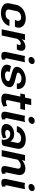

<svg xmlns="http://www.w3.org/2000/svg" viewBox="1658 -2406 765 4120"><g transform="rotate(90 2040.0 -345.5)"><path d="M372.5 -516.7C242.5 -516.7 110 -440 84.2 -316.7L52.5 -166.7C50 -153.3 48.3 -141.7 48.3 -130C48.3 -31.7 144.2 16.7 259.2 16.7C387.5 16.7 510.8 -51.7 535.8 -166.7H402.5C390 -109.2 343.3 -83.3 280 -83.3C224.2 -83.3 183.3 -100.8 183.3 -146.7C183.3 -152.5 184.2 -159.2 185.8 -166.7L217.5 -316.7C230.8 -380 283.3 -416.7 350.8 -416.7C410 -416.7 427.5 -384.2 427.5 -353.3C427.5 -346.7 426.7 -340 425 -333.3C420 -310 409.2 -293.3 401.7 -283.3H551.7C559.2 -296.7 566.7 -313.3 570.8 -333.3C572.5 -343.3 574.2 -353.3 574.2 -362.5C574.2 -440.8 508.3 -516.7 372.5 -516.7Z M979.2 -508.3C911.7 -508.3 855.8 -468.3 817.5 -427.5C824.2 -439.2 829.2 -452.5 832.5 -466.7L840 -500H715L608.3 0H741.7L812.5 -334.2C836.7 -372.5 871.7 -408.3 911.7 -408.3C937.5 -408.3 946.7 -395 946.7 -379.2C946.7 -376.7 946.7 -373.3 945.8 -370.8C943.3 -359.2 932.5 -335.8 919.2 -325H1040C1050 -340.8 1061.7 -367.5 1066.7 -391.7C1068.3 -401.7 1070 -411.7 1070 -421.7C1070 -467.5 1045.8 -508.3 979.2 -508.3Z M1233.3 -116.7 1315 -500C1315 -500 1284.2 -491.7 1245.8 -491.7C1207.5 -491.7 1181.7 -500 1181.7 -500L1096.7 -100C1093.3 -86.7 1092.5 -74.2 1092.5 -62.5C1092.5 -19.2 1115 8.3 1173.3 8.3C1220.8 8.3 1240.8 -3.3 1260.8 -12.5L1255 -83.3C1255 -83.3 1245 -76.7 1237.5 -79.2C1232.5 -80.8 1230 -85 1230 -93.3C1230 -98.3 1230.8 -105.8 1233.3 -116.7ZM1353.3 -641.7C1354.2 -645.8 1355 -650.8 1355 -655C1355 -685 1331.7 -708.3 1292.5 -708.3C1247.5 -708.3 1210.8 -678.3 1203.3 -641.7C1202.5 -636.7 1201.7 -632.5 1201.7 -627.5C1201.7 -597.5 1225 -575 1264.2 -575C1309.2 -575 1345 -605 1353.3 -641.7Z M1685 -516.7C1555.8 -516.7 1435 -440 1415.8 -349.2C1414.2 -340 1413.3 -332.5 1413.3 -325C1413.3 -243.3 1514.2 -226.7 1609.2 -200C1692.5 -176.7 1720.8 -168.3 1720.8 -143.3C1720.8 -140 1720.8 -136.7 1720 -133.3C1712.5 -97.5 1665.8 -70.8 1594.2 -70.8C1543.3 -70.8 1510.8 -90 1510.8 -122.5C1510.8 -125.8 1510.8 -129.2 1511.7 -133.3C1516.7 -155.8 1531.7 -166.7 1531.7 -166.7L1400.8 -200C1400.8 -200 1379.2 -175.8 1370 -133.3C1368.3 -125 1367.5 -116.7 1367.5 -109.2C1367.5 -40.8 1430.8 16.7 1575.8 16.7C1707.5 16.7 1825 -39.2 1846.7 -141.7C1849.2 -152.5 1850 -163.3 1850 -172.5C1850 -244.2 1781.7 -269.2 1655.8 -300C1598.3 -314.2 1537.5 -322.5 1537.5 -352.5C1537.5 -355 1538.3 -356.7 1538.3 -358.3C1545 -386.7 1593.3 -425 1665 -425C1730.8 -425 1771.7 -393.3 1771.7 -345C1771.7 -338.3 1770.8 -331.7 1769.2 -325H1885.8C1888.3 -335.8 1889.2 -346.7 1889.2 -357.5C1889.2 -437.5 1826.7 -516.7 1685 -516.7Z M1993.3 -125C1990 -107.5 1987.5 -92.5 1987.5 -79.2C1987.5 -16.7 2027.5 8.3 2106.7 8.3C2184.2 8.3 2231.7 -15.8 2265.8 -35.8L2250 -116.7C2230 -105.8 2196.7 -91.7 2169.2 -91.7C2141.7 -91.7 2127.5 -100.8 2127.5 -124.2C2127.5 -129.2 2128.3 -135 2130 -141.7L2185 -400H2318.3L2340 -500H2206.7L2235 -633.3H2101.7L2073.3 -500H2006.7L1985 -400H2051.7Z M2516.7 -116.7 2598.3 -500C2598.3 -500 2567.5 -491.7 2529.2 -491.7C2490.8 -491.7 2465 -500 2465 -500L2380 -100C2376.7 -86.7 2375.8 -74.2 2375.8 -62.5C2375.8 -19.2 2398.3 8.3 2456.7 8.3C2504.2 8.3 2524.2 -3.3 2544.2 -12.5L2538.3 -83.3C2538.3 -83.3 2528.3 -76.7 2520.8 -79.2C2515.8 -80.8 2513.3 -85 2513.3 -93.3C2513.3 -98.3 2514.2 -105.8 2516.7 -116.7ZM2636.7 -641.7C2637.5 -645.8 2638.3 -650.8 2638.3 -655C2638.3 -685 2615 -708.3 2575.8 -708.3C2530.8 -708.3 2494.2 -678.3 2486.7 -641.7C2485.8 -636.7 2485 -632.5 2485 -627.5C2485 -597.5 2508.3 -575 2547.5 -575C2592.5 -575 2628.3 -605 2636.7 -641.7Z M3017.5 -182.5C2992.5 -227.5 2944.2 -266.7 2856.7 -266.7C2755 -266.7 2663.3 -215 2643.3 -125C2640.8 -114.2 2640 -103.3 2640 -94.2C2640 -22.5 2703.3 8.3 2798.3 8.3C2864.2 8.3 2922.5 -15.8 2943.3 -29.2L2934.2 -100C2914.2 -90.8 2871.7 -75 2832.5 -75C2797.5 -75 2767.5 -88.3 2767.5 -115.8C2767.5 -118.3 2767.5 -121.7 2768.3 -125C2776.7 -164.2 2811.7 -183.3 2855.8 -183.3C2935 -183.3 2980 -120 2980 -43.3C2980 -29.2 2978.3 -15 2975 0H2983.3C3076.7 0 3100.8 -2.5 3114.2 -66.7L3169.2 -325C3171.7 -337.5 3173.3 -349.2 3173.3 -361.7C3173.3 -444.2 3112.5 -516.7 2968.3 -516.7C2803.3 -516.7 2705.8 -420 2685.8 -325H2810.8C2821.7 -375 2872.5 -416.7 2946.7 -416.7C3011.7 -416.7 3045.8 -386.7 3045.8 -343.3C3045.8 -337.5 3045.8 -331.7 3044.2 -325L3020.8 -216.7C3019.2 -206.7 3018.3 -194.2 3017.5 -182.5Z M3333.3 0 3406.7 -345.8C3441.7 -379.2 3484.2 -408.3 3528.3 -408.3C3565 -408.3 3598.3 -396.7 3598.3 -355C3598.3 -348.3 3597.5 -341.7 3595.8 -333.3L3546.7 -100C3543.3 -86.7 3542.5 -74.2 3542.5 -62.5C3542.5 -19.2 3565 8.3 3623.3 8.3C3670.8 8.3 3690.8 -3.3 3710.8 -12.5L3705 -83.3C3705 -83.3 3695 -76.7 3687.5 -79.2C3682.5 -80.8 3680 -85 3680 -93.3C3680 -98.3 3680.8 -105.8 3683.3 -116.7L3729.2 -333.3C3733.3 -350.8 3735 -367.5 3735 -381.7C3735 -468.3 3675 -508.3 3600 -508.3C3515.8 -508.3 3452.5 -470 3411.7 -432.5C3416.7 -444.2 3421.7 -458.3 3425.8 -475L3431.7 -500H3306.7L3200 0Z M3958.3 -116.7 4040 -500C4040 -500 4009.2 -491.7 3970.8 -491.7C3932.5 -491.7 3906.7 -500 3906.7 -500L3821.7 -100C3818.3 -86.7 3817.5 -74.2 3817.5 -62.5C3817.5 -19.2 3840 8.3 3898.3 8.3C3945.8 8.3 3965.8 -3.3 3985.8 -12.5L3980 -83.3C3980 -83.3 3970 -76.7 3962.5 -79.2C3957.5 -80.8 3955 -85 3955 -93.3C3955 -98.3 3955.8 -105.8 3958.3 -116.7ZM4078.3 -641.7C4079.2 -645.8 4080 -650.8 4080 -655C4080 -685 4056.7 -708.3 4017.5 -708.3C3972.5 -708.3 3935.8 -678.3 3928.3 -641.7C3927.5 -636.7 3926.7 -632.5 3926.7 -627.5C3926.7 -597.5 3950 -575 3989.2 -575C4034.2 -575 4070 -605 4078.3 -641.7Z"/></g></svg>

Font: BoonHome
Style: Bold Oblique
Weight: 700
Italic angle: -12°
Designer: Sungsit Sawaiwan
Foundry: Sungsit Sawaiwan
Version: Version 0.2